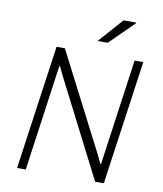

<svg xmlns="http://www.w3.org/2000/svg" viewBox="-95 -968 884 1044"><g transform="rotate(10 346.5 -445.5)"><path d="M71 0 168 -686H214L493 -143L513 -101H517L599 -686H647L550 0H502L228 -537L205 -585H201L119 0ZM382 -756 502 -891H572V-888L438 -756Z"/></g></svg>

Font: Chivo Medium Thin
Style: Italic
Weight: 250
Italic angle: -8.05°
Version: Version 2.002